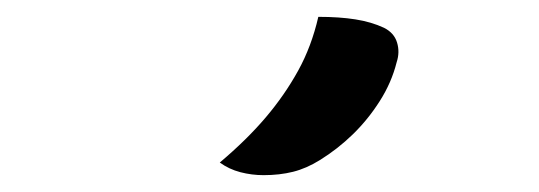

<svg xmlns="http://www.w3.org/2000/svg" viewBox="-20 -832 640 228"><path d="M358 -812Q383 -812 402 -809Q421 -806 436 -799Q448 -793 451.5 -781.5Q455 -770 451 -758Q445 -734 431 -712Q417 -690 399 -672.5Q381 -655 360 -642Q344 -632 328 -628Q312 -624 293 -624Q279 -624 265.5 -627.5Q252 -631 241 -639Q273 -666 295.5 -692.5Q318 -719 334 -748Q350 -777 358 -812Z"/></svg>

Font: Recursive Monospace Casual Medium
Style: Regular
Weight: 500
Version: Version 1.047